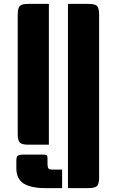

<svg xmlns="http://www.w3.org/2000/svg" viewBox="-20 -743 601 986"><path d="M329 -723H434Q468 -723 478.5 -712Q489 -701 489 -666V166Q489 201 478.5 212Q468 223 434 223H329ZM98 51H204Q218 51 221 55Q224 59 224 72V99Q224 115 228.5 121.5Q233 128 251 128H299V223H212Q139 223 101.5 199.5Q64 176 64 121V82Q64 63 71 57Q78 51 98 51ZM231 0H126Q92 0 81.5 -11Q71 -22 71 -57V-666Q71 -701 81.5 -712Q92 -723 126 -723H231Z"/></svg>

Font: Keania One
Style: Regular
Weight: 400
Designer: Julia Petretta
Foundry: Julia Petretta
Version: Version 1.003